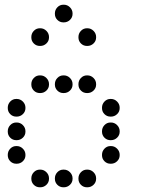

<svg xmlns="http://www.w3.org/2000/svg" viewBox="-20 -808 640 815"><path d="M249 -788Q234 -788 223.5 -777Q213 -766 213 -751V-749Q213 -734 223.5 -723.5Q234 -713 249 -713H251Q266 -713 277 -723.5Q288 -734 288 -749V-751Q288 -766 277 -777Q266 -788 251 -788ZM149 -688Q134 -688 123.5 -677Q113 -666 113 -651V-649Q113 -634 123.5 -623.5Q134 -613 149 -613H151Q166 -613 177 -623.5Q188 -634 188 -649V-651Q188 -666 177 -677Q166 -688 151 -688ZM349 -688Q334 -688 323.5 -677Q313 -666 313 -651V-649Q313 -634 323.5 -623.5Q334 -613 349 -613H351Q366 -613 377 -623.5Q388 -634 388 -649V-651Q388 -666 377 -677Q366 -688 351 -688ZM149 -488Q134 -488 123.5 -477Q113 -466 113 -451V-449Q113 -434 123.5 -423.5Q134 -413 149 -413H151Q166 -413 177 -423.5Q188 -434 188 -449V-451Q188 -466 177 -477Q166 -488 151 -488ZM249 -488Q234 -488 223.5 -477Q213 -466 213 -451V-449Q213 -434 223.5 -423.5Q234 -413 249 -413H251Q266 -413 277 -423.5Q288 -434 288 -449V-451Q288 -466 277 -477Q266 -488 251 -488ZM349 -488Q334 -488 323.5 -477Q313 -466 313 -451V-449Q313 -434 323.5 -423.5Q334 -413 349 -413H351Q366 -413 377 -423.5Q388 -434 388 -449V-451Q388 -466 377 -477Q366 -488 351 -488ZM49 -388Q34 -388 23.5 -377Q13 -366 13 -351V-349Q13 -334 23.5 -323.5Q34 -313 49 -313H51Q66 -313 77 -323.5Q88 -334 88 -349V-351Q88 -366 77 -377Q66 -388 51 -388ZM449 -388Q434 -388 423.5 -377Q413 -366 413 -351V-349Q413 -334 423.5 -323.5Q434 -313 449 -313H451Q466 -313 477 -323.5Q488 -334 488 -349V-351Q488 -366 477 -377Q466 -388 451 -388ZM49 -288Q34 -288 23.5 -277Q13 -266 13 -251V-249Q13 -234 23.5 -223.5Q34 -213 49 -213H51Q66 -213 77 -223.5Q88 -234 88 -249V-251Q88 -266 77 -277Q66 -288 51 -288ZM449 -288Q434 -288 423.5 -277Q413 -266 413 -251V-249Q413 -234 423.5 -223.5Q434 -213 449 -213H451Q466 -213 477 -223.5Q488 -234 488 -249V-251Q488 -266 477 -277Q466 -288 451 -288ZM49 -188Q34 -188 23.5 -177Q13 -166 13 -151V-149Q13 -134 23.5 -123.5Q34 -113 49 -113H51Q66 -113 77 -123.5Q88 -134 88 -149V-151Q88 -166 77 -177Q66 -188 51 -188ZM449 -188Q434 -188 423.5 -177Q413 -166 413 -151V-149Q413 -134 423.5 -123.5Q434 -113 449 -113H451Q466 -113 477 -123.5Q488 -134 488 -149V-151Q488 -166 477 -177Q466 -188 451 -188ZM149 -88Q134 -88 123.5 -77Q113 -66 113 -51V-49Q113 -34 123.5 -23.5Q134 -13 149 -13H151Q166 -13 177 -23.5Q188 -34 188 -49V-51Q188 -66 177 -77Q166 -88 151 -88ZM249 -88Q234 -88 223.5 -77Q213 -66 213 -51V-49Q213 -34 223.5 -23.5Q234 -13 249 -13H251Q266 -13 277 -23.5Q288 -34 288 -49V-51Q288 -66 277 -77Q266 -88 251 -88ZM349 -88Q334 -88 323.5 -77Q313 -66 313 -51V-49Q313 -34 323.5 -23.5Q334 -13 349 -13H351Q366 -13 377 -23.5Q388 -34 388 -49V-51Q388 -66 377 -77Q366 -88 351 -88Z"/></svg>

Font: Doto Rounded
Style: Bold
Weight: 700
Monospace: yes
Version: Version 1.000